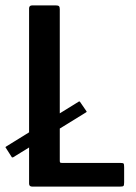

<svg xmlns="http://www.w3.org/2000/svg" viewBox="-25 -693 506 713"><path d="M95 0Q83 0 83 -11V-662Q83 -673 95 -673H182Q191 -673 194 -670Q197 -667 197 -659V-97Q197 -92 198 -90Q199 -88 205 -88H421Q432 -88 434 -85.5Q436 -83 436 -72V-16Q436 -5 433.5 -2.5Q431 0 420 0ZM24 -109Q22 -108 20.5 -108.5Q19 -109 19 -109L-4 -145Q-6 -147 -2 -149L268 -316Q270 -317 272 -315L296 -280Q298 -278 295 -276Z"/></svg>

Font: Glory SemiBold
Style: Regular
Weight: 600
Designer: Robert Leuschke
Foundry: Robert Leuschke
Version: Version 1.011